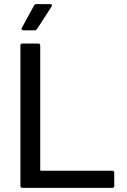

<svg xmlns="http://www.w3.org/2000/svg" viewBox="-20 -911 614 931"><path d="M89 -700H165Q175 -700 175 -690V-87Q175 -83 179 -83H524Q534 -83 534 -73V-10Q534 0 524 0H89Q79 0 79 -10V-690Q79 -700 89 -700ZM157 -891H224Q230 -891 231.5 -887.5Q233 -884 230 -879L160 -771Q155 -764 148 -764H94Q88 -764 85.5 -767.5Q83 -771 86 -776L145 -884Q148 -891 157 -891Z"/></svg>

Font: BarlowMedium
Style: Regular
Weight: 500
Designer: Jeremy Tribby
Foundry: Tribby Type
Version: Version 1.422